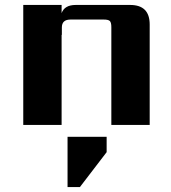

<svg xmlns="http://www.w3.org/2000/svg" viewBox="-20 -505 691 776"><path d="M253 251V48H411V110L303 251ZM286 -485H506Q585 -485 585 -406V0H430V-395Q430 -414 424 -420Q418 -426 399 -426H265Q230 -426 230 -394V-364H229V0H74V-485H229V-452Q241 -485 286 -485Z"/></svg>

Font: Sarpanch
Style: Bold
Weight: 700
Designer: Manushi Parikh (Devanagari and Latin), Jyotish Sonowal (Devanagari)
Foundry: Indian Type Foundry
Version: Version 2.004;PS 1.0;hotconv 1.0.78;makeotf.lib2.5.61930; tt